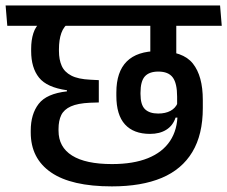

<svg xmlns="http://www.w3.org/2000/svg" viewBox="-48 -654 810 684"><path d="M437.5 -562H673L667 -634.5H431.5ZM579.5 -587.5H488.5V-476L579.5 -475.5ZM736 -634.5H-28L-22 -562H742ZM487.5 -453H580V-589H487.5ZM350.5 10Q456 10 528 -20.2Q600 -50.5 637.2 -112.5Q674.5 -174.5 674.5 -269V-298Q674.5 -383 639.2 -427.5Q604 -472 515 -472Q440.5 -472 403.5 -435Q366.5 -398 366.5 -324.5V-313Q366.5 -244.5 397.2 -210.8Q428 -177 486.5 -177Q521 -177 544.5 -191.8Q568 -206.5 577.5 -235H588L585 -287.5Q577.5 -269 559.5 -259.2Q541.5 -249.5 515.5 -249.5Q484.5 -249.5 468.5 -265Q452.5 -280.5 452.5 -319.5V-323Q452.5 -364.5 468 -381.8Q483.5 -399 516 -399Q552 -399 567.5 -378Q583 -357 583 -309.5V-267.5L584.5 -256.5V-249.5Q584.5 -192 557.8 -151.8Q531 -111.5 479 -90.5Q427 -69.5 351 -69.5Q257 -69.5 208.8 -99.8Q160.5 -130 160.5 -188.5V-194.5Q160.5 -224 170.2 -244Q180 -264 204.5 -275Q229 -286 272.5 -288L304 -289V-368.5L274.5 -370Q230 -372 205.8 -384.8Q181.5 -397.5 171.8 -419.5Q162 -441.5 162 -472.5V-478.5Q162 -512 170.5 -536.2Q179 -560.5 200.5 -575.5H97Q78.5 -560 70.8 -535.5Q63 -511 63 -480V-472Q63 -412.5 91 -377.5Q119 -342.5 190.5 -332.5V-328.5Q118 -320.5 89.8 -284Q61.5 -247.5 61.5 -188.5V-182Q61.5 -89.5 133.8 -39.8Q206 10 350.5 10Z"/></svg>

Font: Anek Devanagari Medium
Style: Regular
Weight: 500
Designer: Kailash Malviya (Devanagari) & Yesha Goshar (Latin)
Foundry: Ek Type
Version: Version 1.003